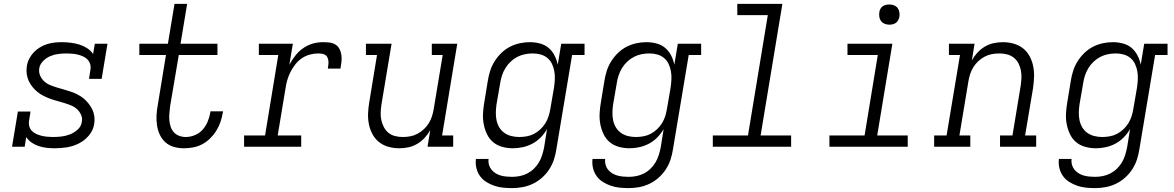

<svg xmlns="http://www.w3.org/2000/svg" viewBox="-20 -755 6040 988"><path d="M261 8Q240 8 219 5.5Q198 3 178.5 -3.5Q159 -10 142.5 -21.5Q126 -33 115 -50L107 0H42L72 -181H137L130 -136Q127 -121 130.5 -106.5Q134 -92 143.5 -82Q153 -72 166 -66Q179 -60 193 -56.5Q207 -53 222 -51.5Q237 -50 252 -50Q274 -50 296 -52.5Q318 -55 340 -63.5Q362 -72 380 -88.5Q398 -105 401 -128Q405 -147 397 -164.5Q389 -182 375.5 -194Q362 -206 344.5 -213Q327 -220 309 -225.5Q291 -231 272.5 -236Q254 -241 236.5 -247.5Q219 -254 202.5 -262.5Q186 -271 172 -282.5Q158 -294 146.5 -308.5Q135 -323 127.5 -339.5Q120 -356 117.5 -375Q115 -394 118 -414Q121 -434 130 -452Q139 -470 153 -485Q167 -500 185 -511Q203 -522 222.5 -528Q242 -534 261 -536Q280 -538 299 -538Q322 -538 345 -535Q368 -532 389 -525.5Q410 -519 428.5 -507Q447 -495 459 -477L468 -530H533L503 -349H438L445 -394Q448 -409 444.5 -423Q441 -437 431.5 -447.5Q422 -458 409 -464Q396 -470 382.5 -473.5Q369 -477 354 -478.5Q339 -480 324 -480Q303 -480 281.5 -477.5Q260 -475 239.5 -466.5Q219 -458 202 -441Q185 -424 182 -403Q179 -383 186.5 -366Q194 -349 207.5 -336.5Q221 -324 238.5 -317Q256 -310 274 -304.5Q292 -299 310 -294Q328 -289 345.5 -283Q363 -277 379.5 -268.5Q396 -260 410 -248.5Q424 -237 435.5 -222.5Q447 -208 455 -191.5Q463 -175 465.5 -156Q468 -137 465 -118Q460 -85 438 -58.5Q416 -32 386 -17Q356 -2 324.5 3Q293 8 261 8Z M926 8Q900 8 875 1Q850 -6 831.5 -22.5Q813 -39 802.5 -61.5Q792 -84 788 -110Q784 -136 785.5 -162.5Q787 -189 792 -215L834 -472H697V-530H844L878 -735H943L909 -530H1099V-472H900L855 -206Q853 -188 851.5 -170.5Q850 -153 851.5 -135.5Q853 -118 858.5 -102Q864 -86 875 -74Q886 -62 902 -56Q918 -50 936 -50Q959 -50 982.5 -59.5Q1006 -69 1022.5 -87.5Q1039 -106 1048.5 -129Q1058 -152 1062 -175Q1062 -177 1062.5 -178.5Q1063 -180 1063 -182H1128Q1127 -180 1127 -177.5Q1127 -175 1126 -173Q1122 -149 1114 -126Q1106 -103 1092.5 -81.5Q1079 -60 1060.5 -42Q1042 -24 1020 -12.5Q998 -1 974 3.5Q950 8 926 8Z M1236 0V-58H1344L1412 -472H1312V-530H1487L1469 -422Q1482 -446 1499.5 -468.5Q1517 -491 1540 -507Q1563 -523 1589 -530.5Q1615 -538 1642 -538Q1659 -538 1676 -536Q1693 -534 1706.5 -525.5Q1720 -517 1727.5 -502Q1735 -487 1737 -470.5Q1739 -454 1737 -436.5Q1735 -419 1732 -402H1667Q1668 -412 1669.5 -421.5Q1671 -431 1670 -440.5Q1669 -450 1665.5 -458.5Q1662 -467 1654.5 -472Q1647 -477 1637.5 -478.5Q1628 -480 1618 -480Q1596 -480 1574 -474Q1552 -468 1533 -455Q1514 -442 1499.5 -423.5Q1485 -405 1474.5 -384Q1464 -363 1458 -342Q1452 -321 1449 -299L1409 -58H1530V0Z M2035 8Q2006 8 1979 0.5Q1952 -7 1931 -23.5Q1910 -40 1897 -64Q1884 -88 1878.5 -115Q1873 -142 1874 -170.5Q1875 -199 1880 -228L1920 -472H1863V-530H1995L1943 -218Q1940 -198 1939 -177.5Q1938 -157 1942 -138Q1946 -119 1955 -101.5Q1964 -84 1978.5 -72Q1993 -60 2012.5 -55Q2032 -50 2052 -50Q2052 -50 2052.5 -50Q2053 -50 2053 -50Q2072 -50 2091 -53.5Q2110 -57 2128 -66.5Q2146 -76 2161 -90Q2176 -104 2186.5 -121Q2197 -138 2203 -157Q2209 -176 2212 -195L2258 -472H2202V-530H2333L2255 -58H2312V0H2180L2194 -86Q2182 -64 2165 -45.5Q2148 -27 2126.5 -14.5Q2105 -2 2081.5 3Q2058 8 2035 8Z M2615 213Q2591 213 2567.5 210.5Q2544 208 2522.5 200.5Q2501 193 2482 181Q2463 169 2450 151Q2437 133 2431.5 110Q2426 87 2429 63H2494Q2492 78 2496 92.5Q2500 107 2509 118Q2518 129 2530 136.5Q2542 144 2556 148Q2570 152 2585 153.5Q2600 155 2615 155Q2635 155 2655 151Q2675 147 2693.5 137.5Q2712 128 2727.5 113Q2743 98 2753.5 80Q2764 62 2770 42.5Q2776 23 2780 3L2795 -91Q2782 -68 2762.5 -48Q2743 -28 2719 -15.5Q2695 -3 2669.5 2.5Q2644 8 2619 8Q2591 8 2564 0.5Q2537 -7 2517 -24Q2497 -41 2485.5 -65.5Q2474 -90 2469 -116.5Q2464 -143 2465.5 -171.5Q2467 -200 2472 -228L2490 -338Q2494 -364 2502 -389.5Q2510 -415 2524.5 -438.5Q2539 -462 2559.5 -482Q2580 -502 2604.5 -514.5Q2629 -527 2655 -532.5Q2681 -538 2707 -538Q2734 -538 2759.5 -531Q2785 -524 2803.5 -508Q2822 -492 2833.5 -469.5Q2845 -447 2850 -422L2868 -530H2988V-472H2924L2843 13Q2839 40 2830.5 66Q2822 92 2806.5 116Q2791 140 2769 159.5Q2747 179 2721.5 191Q2696 203 2669 208Q2642 213 2615 213ZM2652 -50Q2671 -50 2690.5 -53.5Q2710 -57 2727.5 -66Q2745 -75 2760.5 -89.5Q2776 -104 2786.5 -121Q2797 -138 2803 -157Q2809 -176 2812 -195L2831 -305Q2834 -326 2835 -347Q2836 -368 2832.5 -388Q2829 -408 2820.5 -426Q2812 -444 2797 -456.5Q2782 -469 2762.5 -474.5Q2743 -480 2722 -480Q2701 -480 2681 -476Q2661 -472 2642.5 -462.5Q2624 -453 2608 -438Q2592 -423 2581 -405Q2570 -387 2563.5 -367.5Q2557 -348 2554 -328L2535 -218Q2532 -198 2531.5 -177Q2531 -156 2535 -136.5Q2539 -117 2549 -100Q2559 -83 2575 -71.5Q2591 -60 2611 -55Q2631 -50 2652 -50Z M3215 213Q3191 213 3167.5 210.5Q3144 208 3122.5 200.5Q3101 193 3082 181Q3063 169 3050 151Q3037 133 3031.5 110Q3026 87 3029 63H3094Q3092 78 3096 92.5Q3100 107 3109 118Q3118 129 3130 136.5Q3142 144 3156 148Q3170 152 3185 153.5Q3200 155 3215 155Q3235 155 3255 151Q3275 147 3293.5 137.5Q3312 128 3327.5 113Q3343 98 3353.5 80Q3364 62 3370 42.5Q3376 23 3380 3L3395 -91Q3382 -68 3362.5 -48Q3343 -28 3319 -15.5Q3295 -3 3269.5 2.5Q3244 8 3219 8Q3191 8 3164 0.5Q3137 -7 3117 -24Q3097 -41 3085.5 -65.5Q3074 -90 3069 -116.5Q3064 -143 3065.5 -171.5Q3067 -200 3072 -228L3090 -338Q3094 -364 3102 -389.5Q3110 -415 3124.5 -438.5Q3139 -462 3159.5 -482Q3180 -502 3204.5 -514.5Q3229 -527 3255 -532.5Q3281 -538 3307 -538Q3334 -538 3359.5 -531Q3385 -524 3403.5 -508Q3422 -492 3433.5 -469.5Q3445 -447 3450 -422L3468 -530H3588V-472H3524L3443 13Q3439 40 3430.5 66Q3422 92 3406.5 116Q3391 140 3369 159.5Q3347 179 3321.5 191Q3296 203 3269 208Q3242 213 3215 213ZM3252 -50Q3271 -50 3290.5 -53.5Q3310 -57 3327.5 -66Q3345 -75 3360.5 -89.5Q3376 -104 3386.5 -121Q3397 -138 3403 -157Q3409 -176 3412 -195L3431 -305Q3434 -326 3435 -347Q3436 -368 3432.5 -388Q3429 -408 3420.5 -426Q3412 -444 3397 -456.5Q3382 -469 3362.5 -474.5Q3343 -480 3322 -480Q3301 -480 3281 -476Q3261 -472 3242.5 -462.5Q3224 -453 3208 -438Q3192 -423 3181 -405Q3170 -387 3163.5 -367.5Q3157 -348 3154 -328L3135 -218Q3132 -198 3131.5 -177Q3131 -156 3135 -136.5Q3139 -117 3149 -100Q3159 -83 3175 -71.5Q3191 -60 3211 -55Q3231 -50 3252 -50Z M3648 0V-58H3829L3931 -677H3774V-735H4006L3894 -58H4051V0Z M4248 0V-58H4429L4497 -472H4341V-530H4572L4494 -58H4651V0ZM4556 -628Q4544 -628 4532.5 -632.5Q4521 -637 4514 -646Q4507 -655 4505 -667.5Q4503 -680 4505 -693Q4506 -701 4510.5 -709.5Q4515 -718 4522.5 -723Q4530 -728 4539 -730Q4548 -732 4556 -732Q4569 -732 4580.5 -727.5Q4592 -723 4599 -714Q4606 -705 4608 -692.5Q4610 -680 4608 -667Q4606 -659 4601.5 -650.5Q4597 -642 4589.5 -637Q4582 -632 4573.5 -630Q4565 -628 4556 -628Z M4787 0V-58H4851L4920 -472H4863V-530H4995L4981 -444Q4993 -466 5010 -484.5Q5027 -503 5048.5 -515.5Q5070 -528 5093.5 -533Q5117 -538 5141 -538Q5169 -538 5196 -530.5Q5223 -523 5244 -506.5Q5265 -490 5278 -466Q5291 -442 5296.5 -415Q5302 -388 5301 -359.5Q5300 -331 5296 -302L5255 -58H5312V0H5126V-58H5190L5232 -312Q5235 -332 5236 -352.5Q5237 -373 5233.5 -392Q5230 -411 5221 -428.5Q5212 -446 5197 -458Q5182 -470 5162.5 -475Q5143 -480 5123 -480Q5123 -480 5123 -480Q5123 -480 5123 -480Q5103 -480 5084 -476.5Q5065 -473 5047 -463.5Q5029 -454 5014 -440Q4999 -426 4988.5 -409Q4978 -392 4972 -373Q4966 -354 4963 -335L4917 -58H4973V0Z M5615 213Q5591 213 5567.5 210.5Q5544 208 5522.5 200.5Q5501 193 5482 181Q5463 169 5450 151Q5437 133 5431.5 110Q5426 87 5429 63H5494Q5492 78 5496 92.5Q5500 107 5509 118Q5518 129 5530 136.5Q5542 144 5556 148Q5570 152 5585 153.5Q5600 155 5615 155Q5635 155 5655 151Q5675 147 5693.5 137.5Q5712 128 5727.5 113Q5743 98 5753.5 80Q5764 62 5770 42.5Q5776 23 5780 3L5795 -91Q5782 -68 5762.5 -48Q5743 -28 5719 -15.5Q5695 -3 5669.5 2.5Q5644 8 5619 8Q5591 8 5564 0.5Q5537 -7 5517 -24Q5497 -41 5485.5 -65.5Q5474 -90 5469 -116.5Q5464 -143 5465.5 -171.5Q5467 -200 5472 -228L5490 -338Q5494 -364 5502 -389.5Q5510 -415 5524.5 -438.5Q5539 -462 5559.5 -482Q5580 -502 5604.5 -514.5Q5629 -527 5655 -532.5Q5681 -538 5707 -538Q5734 -538 5759.5 -531Q5785 -524 5803.5 -508Q5822 -492 5833.5 -469.5Q5845 -447 5850 -422L5868 -530H5988V-472H5924L5843 13Q5839 40 5830.5 66Q5822 92 5806.5 116Q5791 140 5769 159.5Q5747 179 5721.5 191Q5696 203 5669 208Q5642 213 5615 213ZM5652 -50Q5671 -50 5690.5 -53.5Q5710 -57 5727.5 -66Q5745 -75 5760.5 -89.5Q5776 -104 5786.5 -121Q5797 -138 5803 -157Q5809 -176 5812 -195L5831 -305Q5834 -326 5835 -347Q5836 -368 5832.5 -388Q5829 -408 5820.5 -426Q5812 -444 5797 -456.5Q5782 -469 5762.5 -474.5Q5743 -480 5722 -480Q5701 -480 5681 -476Q5661 -472 5642.5 -462.5Q5624 -453 5608 -438Q5592 -423 5581 -405Q5570 -387 5563.5 -367.5Q5557 -348 5554 -328L5535 -218Q5532 -198 5531.5 -177Q5531 -156 5535 -136.5Q5539 -117 5549 -100Q5559 -83 5575 -71.5Q5591 -60 5611 -55Q5631 -50 5652 -50Z"/></svg>

Font: Iosevka Curly Slab LtExObl
Style: Regular
Weight: 300
Width: 7
Italic angle: -9°
Monospace: yes
Designer: Belleve Invis
Foundry: Belleve Invis
Version: Version 11.1.0; ttfautohint (v1.8.3)